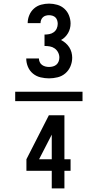

<svg xmlns="http://www.w3.org/2000/svg" viewBox="-20 -873 540 1061"><path d="M251 -440Q228 -440 204.5 -445.5Q181 -451 162.5 -466Q144 -481 134.5 -503.5Q125 -526 125 -550H195Q195 -540 199.5 -530Q204 -520 212.5 -514Q221 -508 231 -505.5Q241 -503 251 -503Q262 -503 273 -506Q284 -509 292 -516Q300 -523 304 -533.5Q308 -544 308 -555Q308 -570 301 -583.5Q294 -597 282 -605.5Q270 -614 255.5 -616.5Q241 -619 226 -619V-682Q239 -682 252.5 -684.5Q266 -687 277 -695Q288 -703 293.5 -715.5Q299 -728 299 -741Q299 -751 296 -760.5Q293 -770 286.5 -776.5Q280 -783 270.5 -786Q261 -789 251 -789Q242 -789 233 -786.5Q224 -784 217.5 -778Q211 -772 207.5 -763.5Q204 -755 204 -746V-745H133V-746Q133 -768 142 -789.5Q151 -811 168 -826Q185 -841 207 -847Q229 -853 251 -853Q274 -853 296.5 -846.5Q319 -840 336 -824.5Q353 -809 361.5 -787Q370 -765 370 -743Q370 -729 366.5 -715.5Q363 -702 356 -690Q349 -678 339 -668Q329 -658 317 -652Q331 -645 342.5 -635Q354 -625 362.5 -612Q371 -599 375 -584Q379 -569 379 -554Q379 -530 369.5 -507Q360 -484 341.5 -468Q323 -452 299 -446Q275 -440 251 -440ZM64 -314V-366H436V-314ZM266 168V71H126V7L250 -236H336V7H370V71H336V168ZM266 7V-129L196 7Z"/></svg>

Font: Iosevka Algr
Style: Regular
Weight: 400
Monospace: yes
Designer: Belleve Invis
Foundry: Belleve Invis
Version: Version 26.0.2; ttfautohint (v1.8.3)